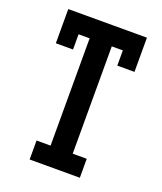

<svg xmlns="http://www.w3.org/2000/svg" viewBox="-136 -824 772 913"><g transform="rotate(20 250.0 -367.5)"><path d="M123 0V-96H194V-639H138V-562H51V-735H449V-562H362V-639H306V-96H377V0Z"/></g></svg>

Font: Iosevka Slab
Style: Bold
Weight: 700
Monospace: yes
Designer: Belleve Invis
Foundry: Belleve Invis
Version: Version 11.1.1; ttfautohint (v1.8.3)